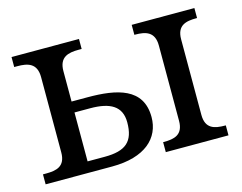

<svg xmlns="http://www.w3.org/2000/svg" viewBox="-80 -658 986 781"><g transform="rotate(-15 413.0 -268.0)"><path d="M23 0H303C443 0 510 -65 510 -153C510 -276 402 -298 279 -298H212V-426C212 -485 250 -494 294 -494H307V-536H23V-494H36C80 -494 118 -485 118 -426V-109C118 -50 80 -42 36 -42H23ZM529 0H793V-42H790C746 -42 708 -50 708 -109V-427C708 -486 746 -494 790 -494H793V-536H529V-494H532C576 -494 614 -485 614 -426V-109C614 -50 576 -42 532 -42H529ZM212 -46V-252H278C362 -252 409 -226 409 -158C409 -77 373 -46 284 -46Z"/></g></svg>

Font: Noto Serif Thai
Style: Regular
Weight: 400
Designer: Monotype Design Team
Foundry: Monotype Imaging Inc.
Version: Version 1.901